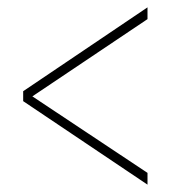

<svg xmlns="http://www.w3.org/2000/svg" viewBox="-20 -619 465 522"><path d="M43 -344 381 -117V-149L68 -357L381 -567V-599L43 -371Z"/></svg>

Font: Noto Serif Sinhala ExtraCondensed Thin
Style: Regular
Weight: 100
Width: 2
Designer: Jelle Bosma - Monotype Design Team
Foundry: Monotype Imaging Inc.
Version: Version 2.007